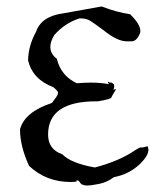

<svg xmlns="http://www.w3.org/2000/svg" viewBox="-20 -554 495 595"><path d="M251 21Q261 21 286.5 16Q312 11 333 -5Q381 -14 415 -47Q440 -72 440 -90Q440 -96 437 -101Q426 -97 420 -97Q419 -97 415.5 -97Q412 -97 398 -88Q350 -55 274 -35Q200 -48 173 -76Q129 -91 129 -137Q129 -240 278 -240H284Q323 -247 324.5 -251Q326 -255 340 -278Q328 -276 328 -272L329 -270Q334 -280 334 -287Q334 -293 329 -296Q324 -299 322 -299V-297L315 -301Q314 -301 314 -300Q314 -298 318 -293Q293 -298 262 -298Q242 -298 218 -296Q169 -319 156 -372Q136 -387 136 -409Q136 -425 148 -445Q180 -482 226 -497H230Q248 -497 260.5 -489Q273 -481 300 -461Q343 -426 372 -426Q373 -426 388 -426Q403 -426 413 -449Q415 -453 415 -458Q415 -479 383 -510Q341 -516 295 -534L178 -513Q108 -504 92 -456Q68 -413 67 -367Q81 -308 145 -284Q160 -272 160 -266Q160 -265 158.5 -260.5Q157 -256 141 -235Q56 -207 42 -153Q42 -101 70 -40Q123 10 199 10L218 9L216 7Q216 5 222 5L227 10Q232 21 251 21Z"/></svg>

Font: Xiaobo Songti 小帛宋体
Style: Regular
Weight: 400
Version: Version 1.501;March 17, 2024;FontCreator 14.0.0.2814 64-bit